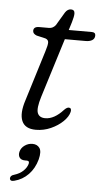

<svg xmlns="http://www.w3.org/2000/svg" viewBox="-55 -564 447 839"><g transform="rotate(5 169.0 -144.5)"><path d="M121.5 -393 82.5 -402Q65.5 -408.5 65.5 -421.5Q65.5 -440 90.5 -440H133Q151 -440 162.5 -455.5L197 -513.5Q207.5 -529 222 -529Q238.5 -529 238.5 -511.5Q238.5 -499.5 231 -474L220 -438.5H321.5Q337.5 -438.5 337.5 -424.5Q337.5 -411 326.8 -404Q316 -397 298 -397H206.5L125.5 -137Q109.5 -85 117.2 -65.2Q125 -45.5 151 -45.5Q190.5 -45.5 230 -89Q242.5 -102 251.5 -100.5Q263 -99 259.5 -82.5Q254.5 -61.5 233 -40.5Q211.5 -19.5 180.2 -5.5Q149 8.5 114.5 8.5Q67 8.5 53 -24.5Q39 -57.5 58.5 -117L126.5 -337Q135.5 -365 135 -376.8Q134.5 -388.5 121.5 -393ZM79 146Q62 146 55 135.5Q48 125 52 109.5Q56.5 92.5 72 81.8Q87.5 71 105.5 71Q126.5 71 137 86Q147.5 101 138.5 136.5Q127.5 176.5 101.8 203Q76 229.5 40.5 238.5Q22 243.5 20.5 230Q20.5 217 37.5 212.5Q62 205 77 190.5Q92 176 96.5 159.5Q100 146 87 146Z"/></g></svg>

Font: Fraunces 72pt S100 Light
Style: Italic
Weight: 300
Italic angle: -16°
Version: Version 1.000; ttfautohint (v1.8.3)